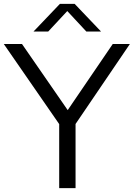

<svg xmlns="http://www.w3.org/2000/svg" viewBox="-34 -966 688 986"><path d="M270 0V-363L288.5 -302L-14.5 -740H79L328.5 -379H299L545 -740H633L335.5 -302L354 -362V0ZM138 -804 273.5 -946H349.5L485 -804H409.5L301.5 -920H321.5L213.5 -804Z"/></svg>

Font: Encode Sans SemiExpanded
Style: Regular
Weight: 400
Width: 6
Designer: Multiple Designers
Foundry: Impallari Type
Version: Version 3.002